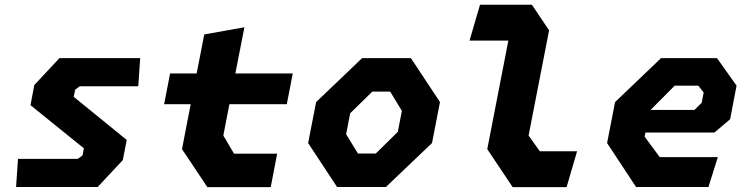

<svg xmlns="http://www.w3.org/2000/svg" viewBox="-20 -785 3140 806"><path d="M47.5 0H390L495.5 -113L512 -197.5L289.5 -378.5L295.5 -408.5L315 -423H560.5L568.5 -541H229.5L124 -428L108 -343.5L332 -162.5L326.5 -132.5L306.5 -118H55.5Z M850.5 0.5H1116.5L1143.5 -140H962.5L917.5 -216L943 -347.5H1184L1209 -476.5H968L1006 -670.5L837.5 -640.5L805.5 -476.5H694L669 -347.5H780.5L744 -159Z M1395 0H1600L1793.5 -184.5L1827 -356.5L1705 -541H1500L1307 -356.5L1273.5 -184.5ZM1433 -221.5 1450 -309.5 1543 -400.5H1618L1667 -319.5L1650 -231.5L1557.5 -140.5H1482.5Z M2132 0.5H2358.5L2402.5 -150H2246L2199 -216L2285 -657.5L2213 -765H1995L1951 -614.5H2114L2025.5 -159Z M2650 0H2954L2993.5 -125.5H2749.5L2686 -211.5L2689.5 -228.5H2979L3045 -284.5L3072 -425.5L2990 -541H2755L2562 -356.5L2528.5 -184.5ZM2711 -323.5 2812.5 -425.5H2911.5L2934 -396.5L2925.5 -353.5L2895 -323.5Z"/></svg>

Font: Monaspace Krypton ExtraBold
Style: Italic
Weight: 800
Italic angle: -11°
Designer: Riley Cran & the Lettermatic Team
Foundry: Lettermatic
Version: Version 1.101 (Monaspace Krypton)